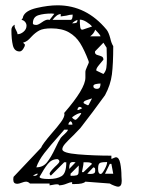

<svg xmlns="http://www.w3.org/2000/svg" viewBox="-20 -683 548 724"><path d="M262 11H252V4Q244 4 231.5 9.5Q219 15 203 16Q203 12 194 12Q188 12 179 14Q170 16 167 16V9H93Q86 2 78 2Q72 2 61.5 6Q51 10 46 10Q37 10 33.5 6Q30 2 30 -7L31 -16L135 -126Q139 -138 174 -179Q197 -205 210 -223Q223 -241 223 -252L222 -257Q302 -349 302 -390V-412Q302 -418 308.5 -432Q315 -446 315 -448L314 -453Q298 -495 282 -520.5Q266 -546 240 -561Q214 -576 173 -576Q143 -576 128 -568Q113 -560 98 -544Q90 -535 83.5 -530Q77 -525 67 -522L74 -515Q74 -508 67.5 -498.5Q61 -489 54 -489Q34 -489 28.5 -512Q23 -535 23 -570Q23 -584 36 -590Q35 -588 35 -584Q35 -579 40.5 -569.5Q46 -560 46 -554Q58 -554 69 -563.5Q80 -573 80 -586Q80 -594 74.5 -600.5Q69 -607 61 -608Q63 -610 65 -613.5Q67 -617 67 -620Q75 -643 118.5 -653Q162 -663 197 -663Q306 -663 382 -571Q390 -561 396 -538Q400 -520 407 -509Q407 -442 402 -402.5Q397 -363 376 -324Q358 -299 330 -261.5Q302 -224 283 -200Q276 -192 257 -173Q236 -153 225.5 -141Q215 -129 215 -120Q215 -106 274.5 -101Q334 -96 400 -96V-84Q402 -84 408.5 -87Q415 -90 417 -90Q429 -90 433.5 -67Q438 -44 438 -19L439 -1Q439 21 425 21Q421 21 410.5 17Q400 13 394 9L302 2Q294 11 262 11ZM117 -589Q124 -589 138 -599Q152 -609 161 -609L167 -608L185 -631L175 -632Q145 -632 124.5 -625.5Q104 -619 104 -595Q104 -589 117 -589ZM178 -608H246Q254 -608 254 -628Q244 -628 230 -624Q212 -621 209 -621V-630Q195 -630 178 -608ZM290 -571Q292 -571 304.5 -575.5Q317 -580 327 -583Q320 -592 306 -600.5Q292 -609 281 -609Q281 -591 282.5 -581Q284 -571 290 -571ZM252 -595Q263 -595 267.5 -597Q272 -599 272 -608Q259 -603 252 -595ZM320 -546H359Q359 -551 339 -571Q334 -556 320 -546ZM383 -461 382 -503 370 -522 339 -490Q339 -490 338.5 -489Q338 -488 338 -487Q338 -478 347.5 -475.5Q357 -473 363.5 -470Q370 -467 370 -458Q368 -455 355.5 -440.5Q343 -426 343 -419Q343 -416 345 -416L370 -404Q379 -414 381 -427Q383 -440 383 -461ZM345 -348Q353 -348 356 -353Q359 -358 359 -368Q351 -368 341.5 -366Q332 -364 332 -358Q332 -353 336 -350.5Q340 -348 345 -348ZM311 -286 314 -287 327 -312Q325 -311 310 -306.5Q295 -302 295 -296Q295 -293 301.5 -290.5Q308 -288 311 -286ZM272 -268H273Q276 -268 281.5 -270.5Q287 -273 290 -275Q285 -280 280 -280Q277 -280 274.5 -276.5Q272 -273 272 -268ZM265 -231Q270 -233 278.5 -243.5Q287 -254 286 -257Q273 -257 252 -241Q252 -238 257 -234.5Q262 -231 265 -231ZM238 -213H253Q253 -222 246 -226Q238 -221 238 -213ZM205 -174Q170 -135 147.5 -106Q125 -77 117 -52Q142 -52 157 -70.5Q172 -89 189 -125Q200 -149 209 -163Q212 -167 224 -178Q236 -189 236 -194H222Q222 -193 205 -174ZM164 -8Q195 -8 212.5 -19Q230 -30 230 -71H222L172 -21Q171 -21 169 -23.5Q167 -26 167 -28Q167 -34 187 -54Q204 -69 204 -74Q204 -80 197 -83Q175 -83 160.5 -65Q146 -47 129 -16Q130 -8 164 -8ZM350 -45Q350 -27 360 -27Q365 -27 374.5 -44.5Q384 -62 384 -72Q366 -72 358 -69Q350 -66 350 -49ZM241 -46 265 -71 256 -72Q246 -72 243.5 -66Q241 -60 241 -46ZM289 -34H295L327 -65Q323 -71 309.5 -71Q296 -71 295 -71Q295 -63 292 -49.5Q289 -36 289 -34ZM376 -28H407L400 -65H394ZM277 -59 246 -28V-20Q263 -20 269 -22Q275 -24 276 -30.5Q277 -37 277 -59ZM320 -27Q330 -27 334.5 -29.5Q339 -32 339 -40Q339 -46 338 -48.5Q337 -51 332 -52L309 -28ZM104 -21 111 -20Q119 -20 123 -28H120Q117 -28 112 -25Q107 -22 104 -21Z"/></svg>

Font: Cabin Sketch
Style: Regular
Weight: 400
Version: Version 1.100